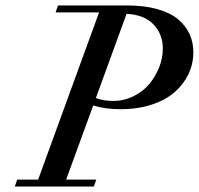

<svg xmlns="http://www.w3.org/2000/svg" viewBox="-20 -683 728 703"><path d="M34.2 0 43 -25.4H119.6L342.8 -637.7H183.6L192.4 -663.1H443.8Q508.3 -663.1 556.6 -649.4Q605 -635.7 633.1 -611.6Q661.1 -587.4 674.6 -557.1Q688 -526.9 688 -490.7Q688 -450.2 670.9 -413.3Q653.8 -376.5 621.3 -347.2Q588.9 -317.9 537.1 -300.5Q485.4 -283.2 420.9 -283.2Q364.3 -283.2 321.3 -296.9L222.2 -25.4H332.5L323.7 0ZM576.2 -505.4Q576.2 -557.6 542 -593.5Q507.8 -629.4 443.4 -632.3L331.1 -324.2Q358.4 -313.5 393.6 -313.5Q434.1 -313.5 469 -330.8Q503.9 -348.1 526.9 -375.7Q549.8 -403.3 563 -437.3Q576.2 -471.2 576.2 -505.4Z"/></svg>

Font: Elstob 18pt Medium
Style: Italic
Weight: 500
Italic angle: -20°
Designer: Peter S. Baker
Version: Version 1.015